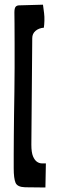

<svg xmlns="http://www.w3.org/2000/svg" viewBox="-20 -707 251 840"><path d="M117.2 -74.2Q117.2 -40 124.5 -22.9Q131.8 -5.9 142.1 1Q152.3 7.8 163.1 7.8Q173.8 7.8 180.7 7.8L178.7 113.3L89.8 112.3Q55.7 111.3 47.9 92.3Q40 73.2 40 29.3Q40 6.8 40 -31.2Q40 -69.3 40.5 -114.7Q41 -160.2 41.5 -209.5Q42 -258.8 43 -305.7Q43.9 -352.5 43.9 -409.2Q43.9 -465.8 43.9 -516.6Q43.9 -567.4 43.5 -605Q43 -642.6 43 -652.3Q43 -670.9 48.3 -677.2Q53.7 -683.6 64.5 -683.6L168 -686.5Q170.9 -667 172.9 -649.4Q174.8 -633.8 174.3 -616.7Q173.8 -599.6 171.9 -585.9Q149.4 -584 135.3 -571.8Q121.1 -559.6 121.1 -540L117.2 -74.2Z"/></svg>

Font: BKP Parklife Display
Style: Regular
Weight: 400
Designer: Font Diner, Inc.; LA MECHKY PLUS GmbH
Foundry: Font Diner, Inc.; LA MECHKY PLUS GmbH
Version: Version 1.007